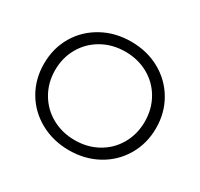

<svg xmlns="http://www.w3.org/2000/svg" viewBox="-149 -895 1137 1091"><g transform="rotate(30 419.5 -350.0)"><path d="M52 -350Q52 -451 99.5 -532Q147 -613 231.5 -659.5Q316 -706 420 -706Q524 -706 607.5 -660Q691 -614 739 -532.5Q787 -451 787 -350Q787 -249 739 -167.5Q691 -86 607.5 -40Q524 6 420 6Q316 6 231.5 -40.5Q147 -87 99.5 -168Q52 -249 52 -350ZM713 -350Q713 -432 675 -498.5Q637 -565 570 -602.5Q503 -640 420 -640Q337 -640 269.5 -602.5Q202 -565 163.5 -498.5Q125 -432 125 -350Q125 -268 163.5 -201.5Q202 -135 269.5 -97.5Q337 -60 420 -60Q503 -60 570 -97.5Q637 -135 675 -201.5Q713 -268 713 -350Z"/></g></svg>

Font: Idrija
Style: Regular
Weight: 400
Designer: Julieta Ulanovsky
Foundry: Julieta Ulanovsky
Version: Version 7.200